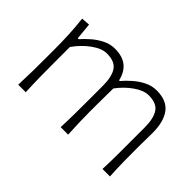

<svg xmlns="http://www.w3.org/2000/svg" viewBox="-80 -791 1062 1062"><g transform="rotate(45 451.0 -260.0)"><path d="M761.7 0Q764.2 -57.1 764.4 -109.9Q764.6 -162.6 764.6 -224.6V-326.2Q764.6 -397 741 -433.1Q717.3 -469.2 654.8 -469.2Q616.2 -469.2 570.6 -437.3Q524.9 -405.3 489.3 -357.4Q488.8 -333 488.5 -299.8Q488.3 -266.6 488 -233.2Q487.8 -199.7 487.8 -174.3Q487.8 -128.4 489.3 -86.7Q490.7 -44.9 493.2 0H434.6Q437 -57.1 437.5 -109.9Q438 -162.6 438 -224.6V-326.2Q438 -397 414.3 -433.1Q390.6 -469.2 327.6 -469.2Q287.6 -469.2 240.2 -434.8Q192.9 -400.4 157.2 -349.6V-224.6Q157.2 -162.6 158 -109.9Q158.7 -57.1 161.6 0H102.5Q105 -57.1 105.7 -110.1Q106.4 -163.1 106.4 -226.1V-277.3Q106.4 -332.5 103.8 -391.6Q101.1 -450.7 94.2 -508.3L144.5 -512.2L153.8 -414.6H161.1Q180.2 -436.5 207.8 -460.9Q235.4 -485.4 269.3 -502.4Q303.2 -519.5 339.8 -519.5Q399.4 -519.5 433.6 -492.2Q467.8 -464.8 480 -411.6H485.4Q506.3 -436.5 534.7 -461.4Q563 -486.3 596.7 -502.9Q630.4 -519.5 667 -519.5Q745.6 -519.5 781.2 -472.4Q816.9 -425.3 816.9 -336.9Q816.9 -304.2 816.2 -275.9Q815.4 -247.6 815.4 -226.1Q815.4 -163.1 816.2 -110.1Q816.9 -57.1 820.3 0Z"/></g></svg>

Font: Pinar-DS2-FD Light
Style: Regular
Weight: 300
Designer: Amin Abedi
Version: Version 2.000